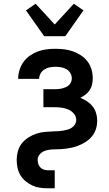

<svg xmlns="http://www.w3.org/2000/svg" viewBox="-20 -805 590 1035"><path d="M239 210Q217 210 195.5 207Q174 204 154.5 195Q135 186 118 172Q101 158 90 139.5Q79 121 74.5 99.5Q70 78 70 56Q70 33 76.5 9.5Q83 -14 98 -32.5Q113 -51 133.5 -64Q154 -77 176.5 -84.5Q199 -92 223 -94Q247 -96 271 -97H272Q284 -97 296.5 -98Q309 -99 321 -101Q333 -103 345 -106.5Q357 -110 367.5 -117Q378 -124 384.5 -135Q391 -146 391 -158Q391 -177 378.5 -192Q366 -207 348.5 -214.5Q331 -222 312.5 -224.5Q294 -227 275 -227H214V-324H275Q285 -324 295.5 -325Q306 -326 315.5 -328.5Q325 -331 334.5 -335Q344 -339 351.5 -346Q359 -353 363 -362.5Q367 -372 367 -382Q367 -398 359 -411.5Q351 -425 337.5 -432.5Q324 -440 309 -442.5Q294 -445 279 -445Q263 -445 248 -442Q233 -439 220 -431Q207 -423 199 -409.5Q191 -396 191 -380H78V-381Q78 -405 85.5 -428.5Q93 -452 107 -471.5Q121 -491 141 -505Q161 -519 183.5 -527.5Q206 -536 230.5 -539Q255 -542 279 -542Q303 -542 327 -539Q351 -536 373.5 -528Q396 -520 416.5 -506.5Q437 -493 451.5 -474Q466 -455 473 -431.5Q480 -408 480 -383Q480 -367 476.5 -350.5Q473 -334 464 -320Q455 -306 441.5 -295.5Q428 -285 413 -278Q432 -270 449.5 -258.5Q467 -247 479.5 -231Q492 -215 498 -195Q504 -175 504 -155Q504 -139 501 -124Q498 -109 491.5 -95Q485 -81 475 -69Q465 -57 452.5 -47.5Q440 -38 426.5 -31Q413 -24 398.5 -18.5Q384 -13 369 -9.5Q354 -6 339 -4Q324 -2 308.5 -1Q293 0 277.5 0Q262 0 246.5 2Q231 4 217 10Q203 16 193 28.5Q183 41 183 56Q183 68 186.5 79Q190 90 198 98Q206 106 217 109.5Q228 113 239 113H275V210ZM218 -610 120 -749 172 -785 275 -673 378 -785 430 -749 332 -610Z"/></svg>

Font: Lode Term
Style: Bold
Weight: 700
Monospace: yes
Designer: Belleve Invis
Foundry: Belleve Invis
Version: Version 29.2.0